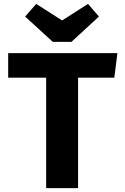

<svg xmlns="http://www.w3.org/2000/svg" viewBox="-20 -966 640 986"><path d="M381 0H217V-567H22V-693H583L567 -567H381ZM488 -881 347 -751H251L109 -881L166 -946L299 -861L432 -946Z"/></svg>

Font: Fira Mono
Style: Bold
Weight: 700
Monospace: yes
Designer: Carrois Corporate & Edenspiekermann AG
Foundry: Carrois Corporate GbR & Edenspiekermann AG
Version: Version 3.206